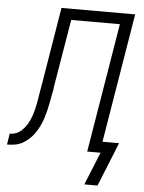

<svg xmlns="http://www.w3.org/2000/svg" viewBox="-93 -783 753 1002"><g transform="rotate(5 283.5 -281.5)"><path d="M456 172H387L457 0H387L499 -677H244L185 -324Q185 -322 184.5 -320.5Q184 -319 184 -318Q184 -317 184 -316Q184 -315 184 -313Q180 -293 176.5 -273Q173 -253 169 -232.5Q165 -212 160 -192Q155 -172 148.5 -152Q142 -132 132.5 -112.5Q123 -93 111 -75.5Q99 -58 82.5 -42.5Q66 -27 47.5 -17Q29 -7 8 -3.5Q-13 0 -33 0L-24 -58Q-11 -58 2.5 -61.5Q16 -65 27.5 -73.5Q39 -82 48.5 -93Q58 -104 65.5 -116Q73 -128 78.5 -140.5Q84 -153 88.5 -166.5Q93 -180 96 -193Q99 -206 102 -219Q105 -232 107 -245Q109 -258 111 -271Q114 -287 116.5 -303Q119 -319 122 -335L188 -735H574L462 -58H549Z"/></g></svg>

Font: Iosevka Curly Light Extended
Style: Italic
Weight: 300
Width: 7
Italic angle: -9°
Monospace: yes
Designer: Belleve Invis
Foundry: Belleve Invis
Version: Version 11.1.0; ttfautohint (v1.8.3)